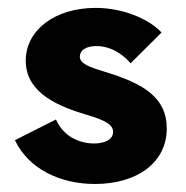

<svg xmlns="http://www.w3.org/2000/svg" viewBox="-20 -455 469 484"><path d="M219.2 8.8C324.7 8.8 400.4 -44.4 400.4 -131.3C400.4 -209.5 341.3 -244.6 244.6 -273.9C208 -285.2 181.2 -293.5 181.2 -312.5C181.2 -326.7 194.8 -338.9 223.1 -338.9C263.7 -338.9 295.4 -312.5 309.1 -295.4L387.2 -373C356.9 -406.2 291.5 -435.1 221.2 -435.1C117.2 -435.1 44.9 -378.4 44.9 -301.8C44.9 -217.8 133.8 -185.1 197.3 -166C245.6 -151.9 265.1 -140.6 265.1 -122.6C265.1 -102.5 242.7 -93.3 217.3 -93.3C182.1 -93.3 140.6 -109.4 121.1 -153.8L17.6 -101.6C52.2 -28.8 132.3 8.8 219.2 8.8Z"/></svg>

Font: Now ExtraBold
Style: Regular
Weight: 800
Designer: Alfredo Marco Pradil
Foundry: Alfredo Marco Pradil
Version: Version 1.200;hotconv 1.0.109;makeotfexe 2.5.65596